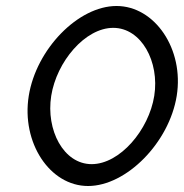

<svg xmlns="http://www.w3.org/2000/svg" viewBox="-20 -610 614 641"><path d="M76 -290C51 -134 146 11 274 11C402 11 545 -134 570 -290C595 -446 497 -590 369 -590C241 -590 101 -446 76 -290ZM151 -290C169 -404 264 -517 358 -517C452 -517 513 -404 495 -290C477 -176 380 -62 286 -62C192 -62 133 -176 151 -290Z"/></svg>

Font: Charger Sport
Style: LitNrwObl
Weight: 300
Designer: Jasper
Foundry: Cannot Into Space Fonts
Version: Version 1.1